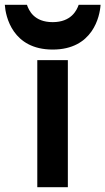

<svg xmlns="http://www.w3.org/2000/svg" viewBox="-93 -778 438 798"><path d="M189 -528H62V0H189ZM325 -758H234C226 -735 203 -686 126 -686C48 -686 27 -735 19 -758H-73C-70 -710 -41 -572 126 -572C293 -572 322 -710 325 -758Z"/></svg>

Font: Audiowide
Style: Regular
Weight: 400
Designer: Astigmatic (AOETI)
Foundry: Astigmatic (AOETI)
Version: Version 1.002